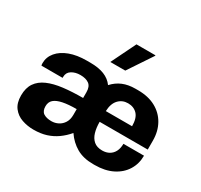

<svg xmlns="http://www.w3.org/2000/svg" viewBox="-159 -964 1232 1179"><g transform="rotate(30 457.5 -375.0)"><path d="M204 10Q161 10 122 -3.5Q83 -17 58.5 -49Q34 -81 34 -134Q34 -188 57.5 -222.5Q81 -257 125.5 -276.5Q170 -296 232.5 -303.5Q295 -311 372 -311V-352Q372 -392 349.5 -408.5Q327 -425 288 -425Q252 -425 226.5 -409Q201 -393 201 -362V-355H51Q50 -358 49.5 -362.5Q49 -367 49 -372Q49 -415 77.5 -449Q106 -483 157 -502Q208 -521 277 -521H302Q361 -521 401 -505Q441 -489 465 -456Q495 -489 533.5 -505Q572 -521 622 -521H641Q713 -521 765 -493Q817 -465 845.5 -414.5Q874 -364 874 -298V-235H533Q533 -193 542.5 -160.5Q552 -128 574 -109Q596 -90 634 -90Q662 -90 683 -102Q704 -114 715.5 -136.5Q727 -159 727 -191H873Q873 -133 844.5 -87.5Q816 -42 763.5 -16Q711 10 639 10H627Q558 10 509.5 -18Q461 -46 428 -95Q400 -62 367 -38.5Q334 -15 294.5 -2.5Q255 10 204 10ZM274 -90Q299 -90 321.5 -101.5Q344 -113 358 -135.5Q372 -158 372 -191V-232Q314 -232 275 -224Q236 -216 216.5 -199Q197 -182 197 -152Q197 -117 218 -103.5Q239 -90 274 -90ZM533 -311H719Q719 -368 694 -394.5Q669 -421 628 -421Q588 -421 561.5 -393Q535 -365 533 -311ZM406 -586 491 -760H625L626 -757L512 -586Z"/></g></svg>

Font: Chivo Medium
Style: Bold
Weight: 700
Version: Version 2.002